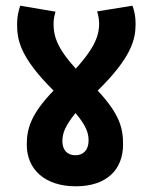

<svg xmlns="http://www.w3.org/2000/svg" viewBox="-20 -652 533 674"><path d="M412 -145C412 -203 400 -251 323 -334C441 -450 456 -513 456 -568C456 -594 452 -613 445 -632L321 -612C325 -599 328 -584 328 -569C328 -533 318 -490 246 -411C179 -485 168 -526 168 -569C168 -585 171 -598 175 -611L51 -632C45 -614 40 -593 40 -569C40 -516 46 -455 168 -334C88 -251 74 -200 74 -144C74 -57 138 2 246 2C355 2 412 -57 412 -145ZM199 -156C199 -184 208 -209 245 -255C282 -212 291 -185 291 -159C291 -125 272 -107 245 -107C214 -107 199 -128 199 -156Z"/></svg>

Font: Noto Sans Devanagari Condensed
Style: Bold
Weight: 700
Width: 3
Designer: Jelle Bosma - Monotype Design Team
Foundry: Monotype Imaging Inc.
Version: Version 2.004